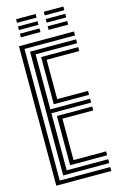

<svg xmlns="http://www.w3.org/2000/svg" viewBox="-141 -1007 663 1064"><g transform="rotate(-15 190.5 -474.5)"><path d="M43.2 0V-800H359V-777.5H69V-22.5H359V0ZM146.5 -89.8V-372.2H349V-349.8H172.2V-112.2H359V-89.8ZM94.8 -45V-755H359V-732.8H120.8V-417H349V-394.8H120.8V-67.2H359V-45ZM146.5 -439.5V-710.2H359V-687.8H172.2V-462H349V-439.5ZM225.5 -928V-948.8H337.8V-928ZM66.5 -845V-865.8H178.8V-845ZM66.5 -886.5V-907.2H178.8V-886.5ZM66.5 -928V-948.8H178.8V-928ZM225.5 -845V-865.8H337.8V-845ZM225.5 -886.5V-907.2H337.8V-886.5Z"/></g></svg>

Font: Big Shoulders Inline Display Thin ExtraBold
Style: Regular
Weight: 800
Version: Version 2.002